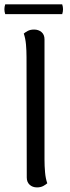

<svg xmlns="http://www.w3.org/2000/svg" viewBox="-24 -836 317 868"><path d="M143.1 11.2Q123.1 11.2 110 -0.8Q97 -12.8 97 -33.4L95.9 -577.4Q95.9 -606.9 93.5 -634.5Q91.1 -662.1 83.5 -684.2Q89.2 -689.5 101.1 -696Q112.9 -702.4 130.1 -702.4Q150.1 -702.4 163.7 -690.9Q177.2 -679.4 177.2 -658.2V-114.2Q177.2 -85.2 179.7 -57.1Q182.1 -29.1 189.7 -7.4Q183.9 -2.1 172.1 4.6Q160.2 11.2 143.1 11.2ZM-0.4 -816.3H257.2Q264.6 -794.4 257.2 -772H-0.4Q-7.8 -794.4 -0.4 -816.3Z"/></svg>

Font: Arima Thin
Style: Regular
Weight: 100
Designer: Joana Correia and Natanael Gama
Foundry: NDISCOVER
Version: Version 1.101;gftools[0.9.23]